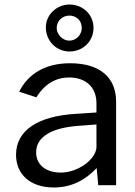

<svg xmlns="http://www.w3.org/2000/svg" viewBox="-20 -820 598 850"><path d="M394 -697C394 -755 347 -800 288 -800C231 -800 183 -755 183 -699C183 -638 230 -592 288 -592C347 -592 394 -637 394 -697ZM342 -696C342 -667 318 -640 287 -640C258 -640 231 -667 231 -696C231 -729 258 -751 287 -751C318 -751 342 -729 342 -696ZM218 10C294 10 355 -20 408 -76L415 0H494V-370C494 -474 426 -540 290 -540C181 -540 104 -493 65 -414L141 -389C178 -449 228 -477 286 -477C361 -477 407 -433 407 -363V-322L316 -316C145 -306 51 -241 51 -135C51 -48 114 10 218 10ZM250 -56C183 -56 140 -90 140 -146C140 -216 212 -255 329 -263L407 -269V-166C402 -111 322 -56 250 -56Z"/></svg>

Font: 18Franklin
Style: Regular
Weight: 400
Designer: Pablo Impallari, Rodrigo Fuenzalida (Modified by Dan O. Williams)
Version: Version 0.025;PS 000.025;hotconv 1.0.88;makeotf.lib2.5.64775